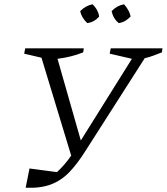

<svg xmlns="http://www.w3.org/2000/svg" viewBox="-20 -873 780 898"><path d="M100 5 118 -85 246 -68Q280 -98 313 -145L174 -603L93 -622L98 -647H372L369 -628Q314 -606 249 -598L358 -216L597 -598L493 -622L498 -647H740L737 -628Q714 -619 695 -612Q676 -605 657 -601L377 -163Q341 -106 304 -67.5Q267 -29 218.5 -10.5Q170 8 100 5ZM413 -853Q439 -828 444 -796Q421 -769 388 -765Q361 -791 355 -821Q381 -847 413 -853ZM560 -853Q572 -840 580 -825.5Q588 -811 591 -796Q566 -769 535 -765Q509 -787 502 -821Q527 -847 560 -853Z"/></svg>

Font: Piazzolla SC Light
Style: Italic
Weight: 300
Italic angle: -11.3°
Designer: Juan Pablo del Peral
Foundry: Huerta Tipografica
Version: Version 1.330